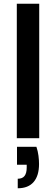

<svg xmlns="http://www.w3.org/2000/svg" viewBox="-20 -740 299 1028"><path d="M70 0V-720H190V0ZM75 268V217Q100 217 111.5 202Q123 187 123 157V142H71V46H175Q183 70 186 94Q189 118 189 138Q189 201 160 234.5Q131 268 75 268Z"/></svg>

Font: DM Sans 9pt
Style: Semibold
Weight: 600
Designer: Colophon Foundry, Jonny Pinhorn
Foundry: Colophon Foundry
Version: Version 4.004;gftools[0.9.30]